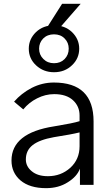

<svg xmlns="http://www.w3.org/2000/svg" viewBox="-20 -981 590 1019"><path d="M117.2 -134.8Q117.2 -97.7 148.4 -72.3Q179.7 -45.9 234.4 -45.9Q303.7 -45.9 353.5 -90.8Q402.3 -135.7 402.3 -205.1Q402.3 -229.5 402.3 -278.3Q359.4 -267.6 265.6 -252.9Q189.5 -239.3 153.3 -210.9Q117.2 -182.6 117.2 -134.8ZM41 -128.9Q41 -275.4 267.6 -310.5Q369.1 -327.1 402.3 -337.9Q402.3 -347.7 402.3 -368.2Q402.3 -417 367.2 -449.2Q332 -481.4 267.6 -481.4Q220.7 -481.4 176.8 -459Q133.8 -437.5 103.5 -400.4Q86.9 -414.1 54.7 -441.4Q93.8 -486.3 148.4 -514.6Q204.1 -543 265.6 -543Q476.6 -543 476.6 -336.9Q476.6 -224.6 476.6 0Q459 0 404.3 0Q404.3 -21.5 404.3 -85.9Q388.7 -43.9 339.8 -13.7Q291 17.6 224.6 17.6Q137.7 17.6 88.9 -23.4Q41 -64.5 41 -128.9ZM132.8 -722.7Q132.8 -773.4 170.9 -810.5Q209 -846.7 266.6 -846.7Q324.2 -846.7 362.3 -810.5Q400.4 -773.4 400.4 -722.7Q400.4 -670.9 362.3 -634.8Q324.2 -597.7 266.6 -597.7Q210.9 -597.7 171.9 -633.8Q132.8 -669.9 132.8 -722.7ZM187.5 -722.7Q187.5 -690.4 210 -668Q232.4 -645.5 266.6 -645.5Q300.8 -645.5 322.3 -667Q344.7 -689.5 344.7 -722.7Q344.7 -754.9 323.2 -776.4Q301.8 -798.8 266.6 -798.8Q231.4 -798.8 209 -776.4Q187.5 -753.9 187.5 -722.7ZM222.7 -824.2Q244.1 -858.4 309.6 -960.9Q334 -960.9 408.2 -960.9Q377.9 -926.8 289.1 -824.2Q272.5 -824.2 222.7 -824.2Z"/></svg>

Font: Gothic A1
Style: Regular
Weight: 400
Designer: HanYang I&C Co.,Ltd.
Version: Version 2.50